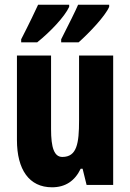

<svg xmlns="http://www.w3.org/2000/svg" viewBox="-20 -786 554 816"><path d="M444 -757V-766H312C301 -740 274 -686 240 -619V-606H314C358 -645 427 -717 444 -757ZM274 -757V-766H142C130 -740 105 -687 70 -619V-606H138C193 -650 255 -715 274 -757ZM461 -550H316V-274C316 -177 307 -119 245 -119C210 -119 197 -159 197 -237V-550H52V-191C52 -65 104 10 201 10C258 10 298 -17 323 -69H331L348 0H461Z"/></svg>

Font: Noto Sans Armenian ExtraCondensed ExtraBold
Style: Regular
Weight: 800
Width: 2
Designer: Monotype Design Team
Foundry: Monotype Imaging Inc.
Version: Version 2.008